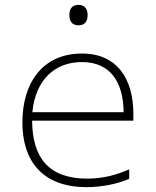

<svg xmlns="http://www.w3.org/2000/svg" viewBox="-20 -759 640 789"><path d="M303 -655C331 -655 340 -674 340 -697C340 -721 329 -739 303 -739C275 -739 265 -721 265 -697C265 -672 276 -655 303 -655ZM336 10C394 10 457 -1 511 -24V-63C455 -39 402 -25 338 -25C182 -25 113 -109 112 -263H528V-291C528 -434 462 -539 317 -539C153 -539 72 -416 72 -256C72 -101 151 10 336 10ZM488 -298H113C126 -432 206 -504 317 -504C432 -504 487 -423 488 -298Z"/></svg>

Font: Noto Sans Mono ExtraLight
Style: Regular
Weight: 200
Designer: Monotype Design Team
Foundry: Monotype Imaging Inc.
Version: Version 2.014